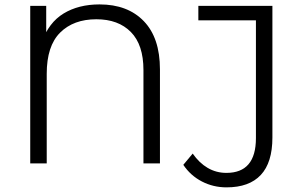

<svg xmlns="http://www.w3.org/2000/svg" viewBox="-20 -726 1339 853"><path d="M114.3 0V-700H185.3V-527.4L165.7 -538.9Q196.3 -625.6 262.5 -666Q328.8 -706.4 422.1 -706.4Q547.1 -706.4 618.8 -632.1Q690.6 -557.9 690.6 -417.5V0H617.3V-414.8Q617.3 -527.2 561.4 -583.8Q505.6 -640.4 408.1 -640.4Q306.7 -640.4 247.1 -581.1Q187.6 -521.8 187.6 -398.2V0ZM986.5 106.4Q927.3 106.4 876.8 80.2Q826.3 54 794.4 6.3L836.1 -43.7Q865.1 -2 902.9 20.1Q940.8 42.1 985.8 42.1Q1117 42.1 1117 -112.4V-635.7H861.2V-700H1190.2V-115Q1190.2 -3.9 1138.7 51.2Q1087.2 106.4 986.5 106.4Z"/></svg>

Font: Montserrat Alternates Thin
Style: Regular
Weight: 100
Designer: Julieta Ulanovsky
Foundry: Julieta Ulanovsky
Version: Version 9.000